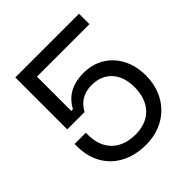

<svg xmlns="http://www.w3.org/2000/svg" viewBox="-194 -832 978 978"><g transform="rotate(-45 294.5 -343.0)"><path d="M71 -700V-326H196C212 -356 245 -398 319 -398C407 -398 466 -338 466 -237C466 -129 405 -61 299 -61C192 -61 126 -124 126 -232V-247H45V-229C45 -81 148 14 299 14C450 14 549 -93 549 -237C549 -379 456 -471 335 -471C236 -471 190 -426 164 -378H152V-625H530V-700Z"/></g></svg>

Font: Space Text
Style: Regular
Weight: 400
Designer: Florian Karsten (Space Text), Colophon Foundry (Space Mono)
Foundry: Florian Karsten
Version: Version 1.003;PS 001.003;hotconv 1.0.88;makeotf.lib2.5.64775